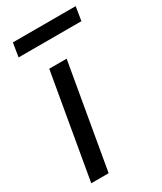

<svg xmlns="http://www.w3.org/2000/svg" viewBox="-181 -776 714 844"><g transform="rotate(-30 176.5 -354.0)"><path d="M22.5 0ZM110.8 0H22.5L114.3 -528.3H202.6ZM341.3 -638.7H22.5L33.7 -708.5H352.5Z"/></g></svg>

Font: Roboto
Style: Italic
Weight: 400
Italic angle: -12°
Designer: Google
Version: Version 2.134; 2016; ttfautohint (v1.6)